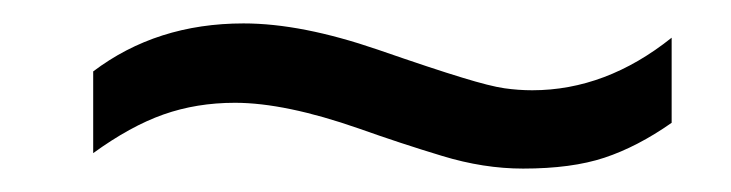

<svg xmlns="http://www.w3.org/2000/svg" viewBox="-20 -414 624 164"><path d="M426.8 -270Q393.1 -270 357.7 -280.8Q322.3 -291.5 286.6 -304.2Q223.6 -326.2 180.7 -326.2Q147.9 -326.2 119.6 -316.2Q91.3 -306.2 59.6 -283.2V-353Q113.8 -394 188 -394Q212.9 -394 241.5 -388.4Q270 -382.8 302.7 -371.6Q350.6 -355 374.8 -347.7Q398.9 -340.3 410.9 -338.6Q422.9 -336.9 434.6 -336.9Q497.6 -336.9 553.7 -381.8V-309.1Q524.4 -288.6 496.3 -279.3Q468.3 -270 426.8 -270Z"/></svg>

Font: Arimo
Style: Italic
Weight: 400
Italic angle: -12°
Designer: Steve Matteson
Foundry: Monotype Imaging Inc.
Version: Version 1.33